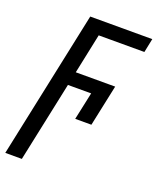

<svg xmlns="http://www.w3.org/2000/svg" viewBox="-166 -622 777 948"><g transform="rotate(20 223.0 -148.0)"><path d="M-22 240 142 -536H468L453 -463H213L169 -253H376L330 -36H245L276 -181H154L65 240Z"/></g></svg>

Font: BC Sans
Style: Italic
Weight: 400
Italic angle: -12°
Designer: Monotype Design Team
Designer: Province of B.C.
Foundry: Monotype Imaging Inc.
Version: Version 2.000;GOOG;noto-source:20170915:90ef993387c0